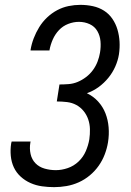

<svg xmlns="http://www.w3.org/2000/svg" viewBox="-20 -763 540 791"><path d="M203 8Q178 8 153 4.5Q128 1 105.5 -9Q83 -19 65 -35.5Q47 -52 37 -73.5Q27 -95 24.5 -120.5Q22 -146 26 -172L28 -180H106L105 -175Q101 -151 106 -128.5Q111 -106 126 -90.5Q141 -75 163.5 -68.5Q186 -62 210 -62Q234 -62 259 -70.5Q284 -79 303.5 -97.5Q323 -116 333.5 -140.5Q344 -165 348 -189Q351 -210 350.5 -231Q350 -252 343.5 -271Q337 -290 324.5 -305.5Q312 -321 294.5 -330.5Q277 -340 256 -342.5Q235 -345 214 -345L225 -415Q243 -415 262.5 -416.5Q282 -418 300 -425.5Q318 -433 334.5 -445.5Q351 -458 363 -474.5Q375 -491 382 -509.5Q389 -528 392 -546Q396 -570 394 -593Q392 -616 381 -635Q370 -654 349.5 -663.5Q329 -673 305 -673Q283 -673 261 -664.5Q239 -656 223 -639Q207 -622 197.5 -600.5Q188 -579 184 -557V-555H106V-558Q110 -582 119 -605.5Q128 -629 141.5 -651Q155 -673 174 -691Q193 -709 215.5 -721Q238 -733 262.5 -738Q287 -743 311 -743Q338 -743 363 -737.5Q388 -732 408.5 -719Q429 -706 443 -685.5Q457 -665 464 -641Q471 -617 472.5 -591.5Q474 -566 470 -539Q466 -514 455 -489Q444 -464 426.5 -442.5Q409 -421 386.5 -404.5Q364 -388 338 -379Q365 -366 384.5 -344.5Q404 -323 414.5 -296Q425 -269 427.5 -238.5Q430 -208 425 -177Q421 -152 411.5 -127Q402 -102 386.5 -80Q371 -58 350 -40.5Q329 -23 304.5 -12Q280 -1 254 3.5Q228 8 203 8Z"/></svg>

Font: Iosevka Term Curly Oblique
Style: Regular
Weight: 400
Italic angle: -9°
Designer: Belleve Invis
Foundry: Belleve Invis
Version: Version 32.3.0